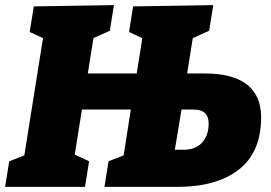

<svg xmlns="http://www.w3.org/2000/svg" viewBox="-35 -730 1060 750"><path d="M765 -443Q875 -443 930 -399.5Q985 -356 985 -272Q985 -136 898.5 -68Q812 0 657 0H373L389 -100L448 -123L476 -302H285L257 -126L313 -100L297 0H-15L1 -100L60 -123L133 -581L81 -605L97 -705L410 -710L394 -610L330 -581L308 -443H499L521 -581L469 -605L485 -705L798 -710L782 -610L718 -581L696 -443ZM681 -145Q729 -145 754.5 -173Q780 -201 780 -247Q780 -275 765.5 -288.5Q751 -302 720 -302H674L648 -145Z"/></svg>

Font: Bitter Pro Black
Style: Italic
Weight: 900
Italic angle: -9°
Designer: Sol Matas, and Bitter project Authors
Foundry: Sol Matas
Version: Version 1.010